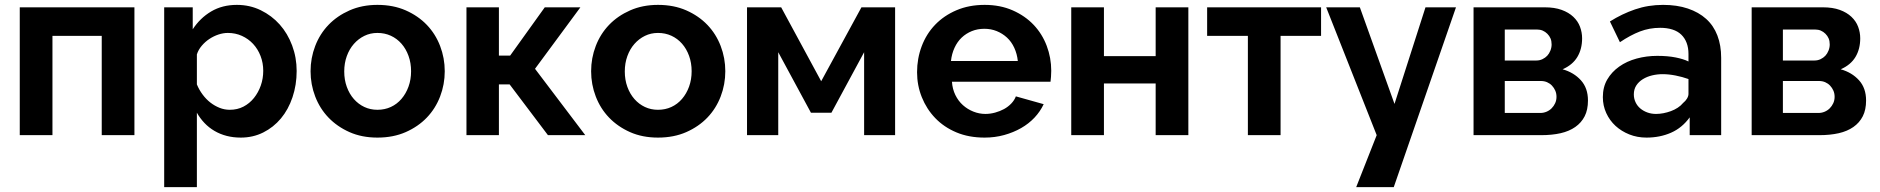

<svg xmlns="http://www.w3.org/2000/svg" viewBox="-20 -554 7705 787"><path d="M61 0V-524H531V0H397V-407H195V0Z M967 10Q936 10 909 3Q882 -4 859 -17.5Q836 -31 818 -50Q800 -69 787 -92V213H653V-524H770V-434Q800 -480 845.5 -507Q891 -534 951 -534Q1004 -534 1049 -512Q1094 -490 1126.5 -453.5Q1159 -417 1177.5 -367.5Q1196 -318 1196 -263Q1196 -206 1179 -155.5Q1162 -105 1131.5 -68.5Q1101 -32 1059 -11Q1017 10 967 10ZM922 -104Q953 -104 978 -117Q1003 -130 1021 -152.5Q1039 -175 1049 -203.5Q1059 -232 1059 -264Q1059 -296 1048 -324.5Q1037 -353 1017.5 -374Q998 -395 971.5 -407Q945 -419 914 -419Q895 -419 875.5 -412.5Q856 -406 838.5 -394.5Q821 -383 807 -366.5Q793 -350 787 -331V-208Q796 -186 810.5 -166.5Q825 -147 842.5 -133.5Q860 -120 880 -112Q900 -104 922 -104Z M1527 10Q1463 10 1412.5 -12.5Q1362 -35 1326.5 -72Q1291 -109 1272 -158.5Q1253 -208 1253 -262Q1253 -316 1272 -365.5Q1291 -415 1326.5 -452Q1362 -489 1413 -511.5Q1464 -534 1527 -534Q1592 -534 1643 -511.5Q1694 -489 1729.5 -452Q1765 -415 1784 -365.5Q1803 -316 1803 -262Q1803 -208 1784 -158.5Q1765 -109 1729.5 -72Q1694 -35 1643 -12.5Q1592 10 1527 10ZM1391 -261Q1391 -227 1401.5 -198Q1412 -169 1430.5 -148Q1449 -127 1473.5 -115.5Q1498 -104 1527 -104Q1557 -104 1582 -115.5Q1607 -127 1625.5 -148.5Q1644 -170 1654.5 -199Q1665 -228 1665 -262Q1665 -296 1654.5 -325Q1644 -354 1625.5 -375Q1607 -396 1582 -407.5Q1557 -419 1527 -419Q1498 -419 1473.5 -407Q1449 -395 1430.5 -374Q1412 -353 1401.5 -324Q1391 -295 1391 -261Z M1892 0V-524H2025V-326H2071L2213 -524H2359L2173 -272L2379 0H2226L2069 -208H2025V0Z M2677 10Q2613 10 2562.5 -12.5Q2512 -35 2476.5 -72Q2441 -109 2422 -158.5Q2403 -208 2403 -262Q2403 -316 2422 -365.5Q2441 -415 2476.5 -452Q2512 -489 2563 -511.5Q2614 -534 2677 -534Q2742 -534 2793 -511.5Q2844 -489 2879.5 -452Q2915 -415 2934 -365.5Q2953 -316 2953 -262Q2953 -208 2934 -158.5Q2915 -109 2879.5 -72Q2844 -35 2793 -12.5Q2742 10 2677 10ZM2541 -261Q2541 -227 2551.5 -198Q2562 -169 2580.5 -148Q2599 -127 2623.5 -115.5Q2648 -104 2677 -104Q2707 -104 2732 -115.5Q2757 -127 2775.5 -148.5Q2794 -170 2804.5 -199Q2815 -228 2815 -262Q2815 -296 2804.5 -325Q2794 -354 2775.5 -375Q2757 -396 2732 -407.5Q2707 -419 2677 -419Q2648 -419 2623.5 -407Q2599 -395 2580.5 -374Q2562 -353 2551.5 -324Q2541 -295 2541 -261Z M3042 0V-524H3182L3346 -221L3511 -524H3649V0H3522V-340L3388 -92H3304L3170 -340V0Z M4016 10Q3951 10 3900 -11.5Q3849 -33 3813.5 -70Q3778 -107 3758.5 -155.5Q3739 -204 3739 -258Q3739 -314 3758 -364.5Q3777 -415 3813 -452.5Q3849 -490 3900.5 -512Q3952 -534 4016 -534Q4080 -534 4131 -511.5Q4182 -489 4217 -452Q4252 -415 4270.5 -366Q4289 -317 4289 -264Q4289 -251 4288 -239Q4287 -227 4286 -219H3882Q3884 -189 3896 -164.5Q3908 -140 3927 -123Q3946 -106 3970 -96.5Q3994 -87 4019 -87Q4039 -87 4059 -92.5Q4079 -98 4095.5 -107Q4112 -116 4125 -129.5Q4138 -143 4144 -159L4258 -127Q4244 -97 4220.5 -72Q4197 -47 4165.5 -29Q4134 -11 4096 -0.5Q4058 10 4016 10ZM4152 -304Q4149 -333 4137.5 -358Q4126 -383 4107.5 -400Q4089 -417 4065.5 -426.5Q4042 -436 4015 -436Q3987 -436 3963.5 -426.5Q3940 -417 3922 -400Q3904 -383 3892.5 -358Q3881 -333 3878 -304Z M4371 0V-524H4505V-324H4717V-524H4851V0H4717V-212H4505V0Z M5095 0V-407H4928V-524H5395V-407H5229V0Z M5948 -524 5693 213H5539L5623 0L5416 -524H5554L5696 -128L5823 -524Z M6020 0V-524H6312Q6352 -524 6381 -513.5Q6410 -503 6429 -485Q6448 -467 6456.5 -444Q6465 -421 6465 -397Q6465 -353 6445.5 -320.5Q6426 -288 6385 -270Q6431 -257 6460 -225Q6489 -193 6489 -142Q6489 -104 6475.5 -77.5Q6462 -51 6437 -33.5Q6412 -16 6377 -8Q6342 0 6297 0ZM6148 -91H6294Q6307 -91 6319 -96Q6331 -101 6340 -110Q6349 -119 6354.5 -131Q6360 -143 6360 -157Q6360 -171 6355 -182.5Q6350 -194 6341.5 -203Q6333 -212 6321.5 -217Q6310 -222 6296 -222H6148ZM6148 -306H6278Q6291 -306 6302.5 -311.5Q6314 -317 6322 -325.5Q6330 -334 6335 -346.5Q6340 -359 6340 -372Q6340 -386 6335.5 -396.5Q6331 -407 6322.5 -415.5Q6314 -424 6303.5 -428.5Q6293 -433 6280 -433H6148Z M6906 0V-73Q6875 -30 6829.5 -10Q6784 10 6729 10Q6691 10 6658.5 -3Q6626 -16 6602 -38Q6578 -60 6564 -90.5Q6550 -121 6550 -156Q6550 -197 6568 -228Q6586 -259 6617 -281Q6648 -303 6688.5 -314Q6729 -325 6773 -325Q6816 -325 6848.5 -318.5Q6881 -312 6901 -302V-333Q6901 -358 6893.5 -378Q6886 -398 6871.5 -412Q6857 -426 6835 -433Q6813 -440 6785 -440Q6741 -440 6702 -425Q6663 -410 6620 -381L6579 -466Q6628 -497 6682 -515.5Q6736 -534 6797 -534Q6854 -534 6898.5 -519Q6943 -504 6973.5 -476.5Q7004 -449 7019.5 -408.5Q7035 -368 7035 -317V0ZM6879 -132Q6889 -140 6895 -150Q6901 -160 6901 -169V-230Q6876 -239 6848 -244.5Q6820 -250 6795 -250Q6773 -250 6752 -245Q6731 -240 6714 -229.5Q6697 -219 6687 -203.5Q6677 -188 6677 -167Q6677 -150 6684 -135Q6691 -120 6703.5 -109.5Q6716 -99 6732.5 -93Q6749 -87 6768 -87Q6783 -87 6798.5 -90Q6814 -93 6829 -98.5Q6844 -104 6857 -112.5Q6870 -121 6879 -132Z M7160 0V-524H7452Q7492 -524 7521 -513.5Q7550 -503 7569 -485Q7588 -467 7596.5 -444Q7605 -421 7605 -397Q7605 -353 7585.5 -320.5Q7566 -288 7525 -270Q7571 -257 7600 -225Q7629 -193 7629 -142Q7629 -104 7615.5 -77.5Q7602 -51 7577 -33.5Q7552 -16 7517 -8Q7482 0 7437 0ZM7288 -91H7434Q7447 -91 7459 -96Q7471 -101 7480 -110Q7489 -119 7494.5 -131Q7500 -143 7500 -157Q7500 -171 7495 -182.5Q7490 -194 7481.5 -203Q7473 -212 7461.5 -217Q7450 -222 7436 -222H7288ZM7288 -306H7418Q7431 -306 7442.5 -311.5Q7454 -317 7462 -325.5Q7470 -334 7475 -346.5Q7480 -359 7480 -372Q7480 -386 7475.5 -396.5Q7471 -407 7462.5 -415.5Q7454 -424 7443.5 -428.5Q7433 -433 7420 -433H7288Z"/></svg>

Font: Rising Sun
Style: Bold
Weight: 700
Designer: Matt McInerney, Pablo Impallari, Rodrigo Fuenzalida (Raleway font), Stephen Hutchings (Greek), Cristiano Sobral (main ch
Foundry: The Rising Sun Project Authors
Version: Version 4.327; ttfautohint (v1.8.4.7-5d5b-dirty)